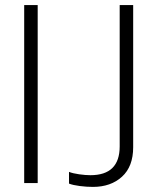

<svg xmlns="http://www.w3.org/2000/svg" viewBox="-20 -719 613 754"><path d="M75 -699H128V0H75ZM251 2V-44Q266 -38 291 -34.5Q316 -31 335 -31Q450 -31 450 -144V-699H503V-141Q503 -65 459 -25Q415 15 345 15Q320 15 293 11.5Q266 8 251 2Z"/></svg>

Font: Prompt ExtraLight
Style: Regular
Weight: 275
Designer: Katatrad Team
Foundry: CadsonDemak
Version: Version 1.001